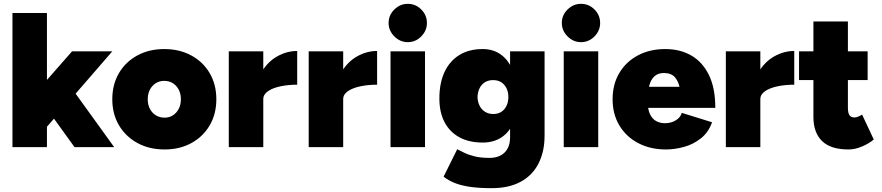

<svg xmlns="http://www.w3.org/2000/svg" viewBox="-20 -768 4605 1002"><path d="M215 -95 110 -220 356 -500H566ZM45 0V-700H225V0ZM369 0 225 -200 343 -323 576 0Z M839 12Q759 12 697.5 -21.5Q636 -55 601 -114Q566 -173 566 -250Q566 -327 600.5 -386Q635 -445 696.5 -478.5Q758 -512 837 -512Q917 -512 978.5 -478.5Q1040 -445 1074.5 -386Q1109 -327 1109 -250Q1109 -173 1074.5 -114Q1040 -55 979 -21.5Q918 12 839 12ZM839 -154Q864 -154 883 -166.5Q902 -179 913 -200.5Q924 -222 924 -250Q924 -278 913 -299.5Q902 -321 882.5 -333.5Q863 -346 837 -346Q812 -346 792.5 -333.5Q773 -321 762 -299.5Q751 -278 751 -250Q751 -222 762 -200.5Q773 -179 793 -166.5Q813 -154 839 -154Z M1312 -255Q1312 -336 1344.5 -391Q1377 -446 1427 -474Q1477 -502 1531 -502V-326Q1484 -326 1443.5 -317.5Q1403 -309 1378.5 -292Q1354 -275 1354 -251ZM1174 0V-500H1354V0Z M1729 -255Q1729 -336 1761.5 -391Q1794 -446 1844 -474Q1894 -502 1948 -502V-326Q1901 -326 1860.5 -317.5Q1820 -309 1795.5 -292Q1771 -275 1771 -251ZM1591 0V-500H1771V0Z M2018 0V-500H2198V0ZM2108 -548Q2068 -548 2038 -578Q2008 -608 2008 -648Q2008 -689 2038 -718.5Q2068 -748 2108 -748Q2149 -748 2178.5 -718.5Q2208 -689 2208 -648Q2208 -608 2178.5 -578Q2149 -548 2108 -548Z M2545 214Q2480 214 2432.5 207Q2385 200 2352 186.5Q2319 173 2295 154L2366 11Q2382 19 2403.5 29.5Q2425 40 2457 48Q2489 56 2536 56Q2567 56 2591 44Q2615 32 2628.5 8Q2642 -16 2642 -52V-500H2822V-60Q2822 23 2790.5 85Q2759 147 2697.5 180.5Q2636 214 2545 214ZM2499 -24Q2428 -24 2377.5 -51.5Q2327 -79 2300 -130.5Q2273 -182 2273 -254Q2273 -335 2300 -392.5Q2327 -450 2377.5 -481Q2428 -512 2499 -512Q2556 -512 2597 -481Q2638 -450 2659.5 -391.5Q2681 -333 2681 -250Q2681 -179 2659.5 -128.5Q2638 -78 2597 -51Q2556 -24 2499 -24ZM2554 -173Q2579 -173 2596.5 -184.5Q2614 -196 2623.5 -216Q2633 -236 2633 -261Q2633 -288 2623 -308Q2613 -328 2595.5 -339Q2578 -350 2553 -350Q2529 -350 2511 -339Q2493 -328 2483 -308Q2473 -288 2472 -261Q2473 -236 2483 -216Q2493 -196 2511.5 -184.5Q2530 -173 2554 -173Z M2922 0V-500H3102V0ZM3012 -548Q2972 -548 2942 -578Q2912 -608 2912 -648Q2912 -689 2942 -718.5Q2972 -748 3012 -748Q3053 -748 3082.5 -718.5Q3112 -689 3112 -648Q3112 -608 3082.5 -578Q3053 -548 3012 -548Z M3455 12Q3374 12 3311 -21Q3248 -54 3212.5 -113Q3177 -172 3177 -250Q3177 -328 3212 -387Q3247 -446 3309 -479Q3371 -512 3452 -512Q3529 -512 3587.5 -478.5Q3646 -445 3679.5 -377Q3713 -309 3713 -205H3536Q3536 -258 3529.5 -299Q3523 -340 3503.5 -363.5Q3484 -387 3445 -387Q3414 -387 3395 -369.5Q3376 -352 3368 -319.5Q3360 -287 3360 -241Q3360 -197 3372.5 -171.5Q3385 -146 3405.5 -135.5Q3426 -125 3450 -125Q3483 -125 3507.5 -140.5Q3532 -156 3538 -179L3696 -130Q3678 -78 3638.5 -46.5Q3599 -15 3550.5 -1.5Q3502 12 3455 12ZM3291 -205 3292 -315H3630V-205Z M3906 -255Q3906 -336 3938.5 -391Q3971 -446 4021 -474Q4071 -502 4125 -502V-326Q4078 -326 4037.5 -317.5Q3997 -309 3972.5 -292Q3948 -275 3948 -251ZM3768 0V-500H3948V0Z M4408 12Q4315 12 4270 -32Q4225 -76 4225 -158V-656H4405V-207Q4405 -179 4413 -167Q4421 -155 4440 -155Q4448 -155 4460 -160Q4472 -165 4479 -170L4540 -40Q4517 -20 4480 -4Q4443 12 4408 12ZM4150 -350V-500H4508V-350Z"/></svg>

Font: Figtree Light Black
Style: Regular
Weight: 900
Version: Version 2.000